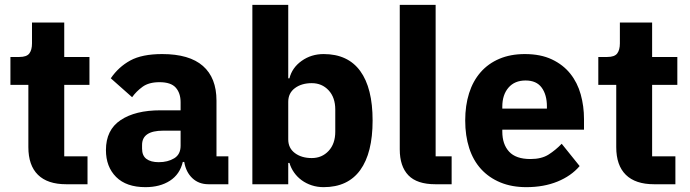

<svg xmlns="http://www.w3.org/2000/svg" viewBox="-20 -760 2848 792"><path d="M253 0Q176 0 136.5 -39Q97 -78 97 -153V-410H23V-525H60Q90 -525 101 -539.5Q112 -554 112 -581V-667H245V-525H349V-410H245V-115H341V0Z M840 0Q800 0 773.5 -25Q747 -50 740 -92H734Q722 -41 681 -14.5Q640 12 580 12Q501 12 459 -30Q417 -72 417 -141Q417 -224 477.5 -264.5Q538 -305 642 -305H725V-338Q725 -376 705 -398.5Q685 -421 638 -421Q594 -421 568 -402Q542 -383 525 -359L437 -437Q469 -484 517.5 -510.5Q566 -537 649 -537Q761 -537 817 -488Q873 -439 873 -345V-115H922V0ZM635 -91Q672 -91 698.5 -107Q725 -123 725 -159V-221H653Q566 -221 566 -162V-147Q566 -118 584 -104.5Q602 -91 635 -91Z M1021 -740H1169V-437H1174Q1185 -481 1224.5 -509Q1264 -537 1315 -537Q1415 -537 1466 -467Q1517 -397 1517 -263Q1517 -129 1466 -58.5Q1415 12 1315 12Q1289 12 1266 4.5Q1243 -3 1224.5 -16.5Q1206 -30 1193 -48.5Q1180 -67 1174 -88H1169V0H1021ZM1266 -108Q1308 -108 1335.5 -137.5Q1363 -167 1363 -217V-308Q1363 -358 1335.5 -387.5Q1308 -417 1266 -417Q1224 -417 1196.5 -396.5Q1169 -376 1169 -340V-185Q1169 -149 1196.5 -128.5Q1224 -108 1266 -108Z M1776 0Q1700 0 1664.5 -37Q1629 -74 1629 -144V-740H1777V-115H1843V0Z M2151 12Q2091 12 2044 -7.5Q1997 -27 1964.5 -62.5Q1932 -98 1915.5 -149Q1899 -200 1899 -263Q1899 -325 1915 -375.5Q1931 -426 1962.5 -462Q1994 -498 2040 -517.5Q2086 -537 2145 -537Q2210 -537 2256.5 -515Q2303 -493 2332.5 -456Q2362 -419 2375.5 -370.5Q2389 -322 2389 -269V-225H2052V-217Q2052 -165 2080 -134.5Q2108 -104 2168 -104Q2214 -104 2243 -122.5Q2272 -141 2297 -167L2371 -75Q2336 -34 2279.5 -11Q2223 12 2151 12ZM2148 -428Q2103 -428 2077.5 -398.5Q2052 -369 2052 -320V-312H2236V-321Q2236 -369 2214.5 -398.5Q2193 -428 2148 -428Z M2678 0Q2601 0 2561.5 -39Q2522 -78 2522 -153V-410H2448V-525H2485Q2515 -525 2526 -539.5Q2537 -554 2537 -581V-667H2670V-525H2774V-410H2670V-115H2766V0Z"/></svg>

Font: IBM Plex Sans Hebrew
Style: Bold
Weight: 700
Designer: Mike Abbink, Paul van der Laan, Pieter van Rosmalen, Yanek Iontef
Foundry: Bold Monday
Version: Version 1.2